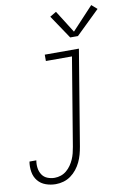

<svg xmlns="http://www.w3.org/2000/svg" viewBox="-134 -827 748 1102"><g transform="rotate(-10 240.0 -275.5)"><path d="M100 213Q70 213 42 203Q14 193 -4 171Q-22 149 -27 119Q-32 89 -27 59H13Q9 81 12 103Q15 125 26.5 142.5Q38 160 58 168Q78 176 100 176Q118 176 136 170Q154 164 169 151.5Q184 139 195 123Q206 107 213.5 90Q221 73 225.5 55Q230 37 233 19L318 -493H166V-530H365L273 25Q269 48 263 70Q257 92 247 113Q237 134 222 153Q207 172 187.5 186Q168 200 145.5 206.5Q123 213 100 213ZM327 -602 235 -739 272 -761 354 -631 478 -764 510 -736 372 -602Z"/></g></svg>

Font: Iosevka Curly XLtObl
Style: Regular
Weight: 200
Italic angle: -9°
Monospace: yes
Designer: Belleve Invis
Foundry: Belleve Invis
Version: Version 11.1.0; ttfautohint (v1.8.3)